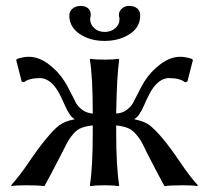

<svg xmlns="http://www.w3.org/2000/svg" viewBox="-20 -633 701 656"><path d="M459 -580.1Q459 -540 423.1 -516.6Q387.2 -493.2 337.2 -493.2Q287.1 -493.2 252 -517.1Q216.8 -541 216.8 -580.1Q216.8 -594.2 227.8 -603.5Q238.8 -612.8 255.9 -612.8Q272 -612.8 281 -604.5Q290 -596.2 290 -583Q290 -578.1 289.1 -575Q288.1 -571.8 288.1 -566.9Q288.1 -549.8 302 -536.9Q315.9 -523.9 337.9 -523.9Q358.9 -523.9 373.5 -536.4Q388.2 -548.8 388.2 -565.9Q388.2 -571.8 387.2 -575.2Q386.2 -577.1 386.2 -582Q386.2 -595.2 396.7 -604Q407.2 -612.8 420.9 -612.8Q439 -612.8 449 -604Q459 -595.2 459 -580.1ZM192.9 -112.8Q144 -17.6 131.8 2.9Q110.8 0 68.8 0Q31.7 0 20 2.9L18.1 0Q45.9 -30.8 78.9 -79.3Q111.8 -127.9 137.2 -158.2Q164.1 -191.4 183.1 -205.3Q202.1 -219.2 233.9 -225.1V-227.1Q218.8 -233.9 200.4 -275.9Q182.1 -317.9 168.9 -335Q145 -365.7 117.2 -366.2Q79.1 -366.2 62 -352.1L54.2 -354L35.2 -428.2L39.1 -432.1Q61 -439 78.1 -439Q112.3 -439 145.8 -414.1Q179.2 -389.2 201.2 -354Q210 -340.3 221.4 -316.9Q232.9 -293.5 240 -280.8Q247.1 -268.1 261.7 -257.3Q276.4 -246.6 296.9 -245.1V-250Q296.9 -369.1 287.1 -429.2L289.1 -432.1Q307.1 -429.2 337.2 -429.2Q367.2 -429.2 384.8 -432.1L387.2 -429.2Q379.4 -376 377 -250V-245.1Q397.5 -246.1 412.4 -257.1Q427.2 -268.1 434.3 -280.8Q441.4 -293.5 452.9 -316.9Q464.4 -340.3 473.1 -354Q495.1 -389.2 528.6 -414.1Q562 -439 596.2 -439Q613.3 -439 634.8 -432.1L639.2 -428.2L620.1 -354L611.8 -352.1Q594.7 -366.2 557.1 -366.2Q529.3 -366.2 504.9 -335Q491.7 -317.9 473.4 -275.9Q455.1 -233.9 439.9 -227.1V-225.1Q472.2 -219.2 491 -205.1Q509.8 -190.9 537.1 -158.2Q562 -128.4 595 -79.6Q627.9 -30.8 655.8 0L653.8 2.9Q641.6 0 605 0Q563 0 542 2.9Q529.8 -18.1 481 -112.8Q479.5 -115.7 476.6 -122.6Q465.8 -144.5 459.7 -154.5Q453.6 -164.6 441.9 -177.5Q430.2 -190.4 414.8 -196.3Q399.4 -202.1 377 -204.6V-179.2Q377 -63 387.2 0L384.8 2.9Q366.7 0 336.9 0Q307.1 0 289.1 2.9L287.1 0Q296.9 -60.1 296.9 -179.2V-204.6Q274.4 -202.1 259 -196.3Q243.7 -190.4 232.2 -177.5Q220.7 -164.6 214.6 -154.3Q208.5 -144 197.8 -122.6Q194.3 -115.7 192.9 -112.8Z"/></svg>

Font: Biolilbert
Style: Regular
Weight: 400
Designer: Philipp H. Poll
Foundry: Philipp H. Poll
Version: Version 1.1.0